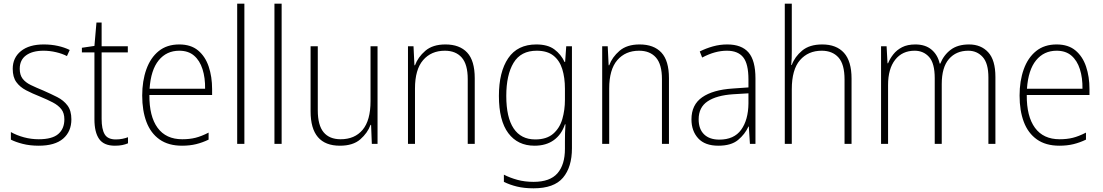

<svg xmlns="http://www.w3.org/2000/svg" viewBox="-20 -780 5981 1041"><path d="M367 -133Q367 -67 322.5 -28.5Q278 10 190 10Q142 10 103 0Q64 -10 39 -23V-64Q71 -46 110 -35.5Q149 -25 190 -25Q263 -25 296 -53.5Q329 -82 329 -133Q329 -167 312.5 -188Q296 -209 266.5 -224.5Q237 -240 198 -256Q155 -273 121.5 -290.5Q88 -308 68.5 -335Q49 -362 49 -407Q49 -467 93.5 -503Q138 -539 217 -539Q258 -539 294 -531Q330 -523 358 -509L343 -476Q318 -489 284 -497Q250 -505 216 -505Q156 -505 121.5 -480Q87 -455 87 -407Q87 -374 102.5 -353.5Q118 -333 147 -319Q176 -305 215 -289Q256 -271 290.5 -253.5Q325 -236 346 -208Q367 -180 367 -133Z M608 -24Q627 -24 644 -27.5Q661 -31 674 -36V-3Q660 3 643 6.5Q626 10 603 10Q543 10 517.5 -26.5Q492 -63 492 -133V-496H424V-521L492 -531L503 -658H531V-529H673V-496H531V-135Q531 -80 547.5 -52Q564 -24 608 -24Z M952 -539Q1015 -539 1054 -506.5Q1093 -474 1111.5 -419Q1130 -364 1130 -297V-265H790Q789 -149 834.5 -87Q880 -25 968 -25Q1008 -25 1040 -33Q1072 -41 1111 -61V-23Q1078 -7 1043.5 1.5Q1009 10 967 10Q893 10 845 -24Q797 -58 774 -119Q751 -180 751 -262Q751 -341 773.5 -404Q796 -467 840.5 -503Q885 -539 952 -539ZM952 -505Q883 -505 840.5 -453Q798 -401 791 -299H1092Q1093 -358 1078 -405Q1063 -452 1032 -478.5Q1001 -505 952 -505Z M1305 0H1266V-760H1305Z M1507 0H1468V-760H1507Z M2027 -529V0H1996L1992 -103H1989Q1973 -59 1933.5 -24.5Q1894 10 1823 10Q1664 10 1664 -176V-529H1703V-182Q1703 -101 1734.5 -63Q1766 -25 1827 -25Q1903 -25 1946 -76Q1989 -127 1989 -232V-529Z M2395 -539Q2472 -539 2513 -495Q2554 -451 2554 -356V0H2516V-351Q2516 -431 2483.5 -468Q2451 -505 2392 -505Q2318 -505 2274 -454Q2230 -403 2230 -300V0H2192V-529H2222L2227 -426H2230Q2246 -470 2286 -504.5Q2326 -539 2395 -539Z M2888 -539Q2950 -539 2986 -512Q3022 -485 3041 -444H3044L3050 -529H3081V24Q3081 126 3032.5 183.5Q2984 241 2873 241Q2822 241 2783 231.5Q2744 222 2712 206V167Q2745 184 2785 195Q2825 206 2873 206Q2962 206 3002.5 159.5Q3043 113 3043 27V-12Q3043 -36 3043.5 -58Q3044 -80 3046 -106H3043Q3025 -51 2983 -20.5Q2941 10 2878 10Q2787 10 2736 -58Q2685 -126 2685 -260Q2685 -390 2735.5 -464.5Q2786 -539 2888 -539ZM2890 -505Q2804 -505 2764.5 -439.5Q2725 -374 2725 -260Q2725 -143 2765 -83.5Q2805 -24 2882 -24Q2944 -24 2979.5 -55Q3015 -86 3029 -135Q3043 -184 3043 -239V-299Q3043 -359 3028.5 -405.5Q3014 -452 2980.5 -478.5Q2947 -505 2890 -505Z M3448 -539Q3525 -539 3566 -495Q3607 -451 3607 -356V0H3569V-351Q3569 -431 3536.5 -468Q3504 -505 3445 -505Q3371 -505 3327 -454Q3283 -403 3283 -300V0H3245V-529H3275L3280 -426H3283Q3299 -470 3339 -504.5Q3379 -539 3448 -539Z M3923 -539Q4001 -539 4038.5 -495.5Q4076 -452 4076 -355V0H4046L4040 -94H4038Q4019 -52 3981.5 -21Q3944 10 3875 10Q3802 10 3765.5 -30Q3729 -70 3729 -133Q3729 -212 3787 -252.5Q3845 -293 3952 -300L4038 -306V-349Q4038 -434 4009.5 -469.5Q3981 -505 3921 -505Q3889 -505 3856 -496Q3823 -487 3787 -468L3774 -501Q3808 -518 3845.5 -528.5Q3883 -539 3923 -539ZM3955 -269Q3865 -263 3816.5 -230.5Q3768 -198 3768 -133Q3768 -80 3797.5 -51.5Q3827 -23 3880 -23Q3960 -23 3998.5 -76.5Q4037 -130 4038 -219V-274Z M4273 -504Q4273 -481 4272.5 -464.5Q4272 -448 4270 -428H4273Q4289 -472 4329 -505.5Q4369 -539 4438 -539Q4515 -539 4556 -493.5Q4597 -448 4597 -354V0H4559V-349Q4559 -432 4526 -468.5Q4493 -505 4435 -505Q4362 -505 4317.5 -454Q4273 -403 4273 -296V0H4235V-760H4273Z M5234 -539Q5299 -539 5338 -496.5Q5377 -454 5377 -363V0H5339V-360Q5339 -437 5308 -471Q5277 -505 5230 -505Q5164 -505 5125 -460Q5086 -415 5086 -324V0H5048V-356Q5048 -437 5017.5 -471Q4987 -505 4939 -505Q4872 -505 4833.5 -456Q4795 -407 4795 -319V0H4757V-529H4787L4792 -437H4795Q4805 -462 4823.5 -485.5Q4842 -509 4871 -524Q4900 -539 4943 -539Q4997 -539 5030.5 -511Q5064 -483 5075 -435H5078Q5097 -482 5135 -510.5Q5173 -539 5234 -539Z M5709 -539Q5772 -539 5811 -506.5Q5850 -474 5868.5 -419Q5887 -364 5887 -297V-265H5547Q5546 -149 5591.5 -87Q5637 -25 5725 -25Q5765 -25 5797 -33Q5829 -41 5868 -61V-23Q5835 -7 5800.5 1.5Q5766 10 5724 10Q5650 10 5602 -24Q5554 -58 5531 -119Q5508 -180 5508 -262Q5508 -341 5530.5 -404Q5553 -467 5597.5 -503Q5642 -539 5709 -539ZM5709 -505Q5640 -505 5597.5 -453Q5555 -401 5548 -299H5849Q5850 -358 5835 -405Q5820 -452 5789 -478.5Q5758 -505 5709 -505Z"/></svg>

Font: Noto Sans Georgian SemiCondensed ExtraLight
Style: Regular
Weight: 200
Width: 4
Designer: Monotype Design Team, Akaki Razmadze
Foundry: Google LLC
Version: Version 2.005; ttfautohint (v1.8.4.7-5d5b)